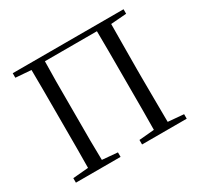

<svg xmlns="http://www.w3.org/2000/svg" viewBox="-153 -917 1148 1106"><g transform="rotate(-30 421.0 -364.0)"><path d="M53 0V-30L156 -39Q157 -103 157 -168Q157 -252 157 -337V-391Q157 -476 157 -560Q157 -625 156 -690L53 -698V-728H790V-698L686 -690Q685 -626 685 -561Q684 -476 684 -391V-337Q684 -252 685 -168Q685 -104 686 -39L790 -30V0H493V-30L594 -39Q595 -103 595 -167V-560Q595 -628 594 -695H248Q247 -628 246 -561Q246 -476 246 -391V-337Q246 -251 246 -168Q247 -103 248 -39L350 -30V0Z"/></g></svg>

Font: Early Summer Mincho
Style: Regular
Weight: 400
Designer: GuiWonder
Version: Version 1.002